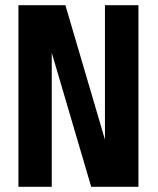

<svg xmlns="http://www.w3.org/2000/svg" viewBox="-20 -720 610 740"><path d="M384.5 -700H513.5V0H331.5L179.5 -516.5V0H51V-700H232L384.5 -182Z"/></svg>

Font: League Mono Narrow SemiBold
Style: Regular
Weight: 600
Width: 3
Designer: Tyler Finck
Foundry: The League of Moveable Type / Tyler Finck
Version: Version 2.210